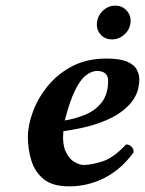

<svg xmlns="http://www.w3.org/2000/svg" viewBox="-20 -652 515 682"><path d="M475 -369Q475 -358 471.5 -339.5Q468 -321 454.5 -299.5Q441 -278 412.5 -256Q384 -234 333.5 -215.5Q283 -197 205 -186Q201 -140 213.5 -113.5Q226 -87 244.5 -76.5Q263 -66 277 -66Q304 -66 343.5 -78.5Q383 -91 428 -139Q439 -139 447.5 -130.5Q456 -122 454 -110Q411 -51 352 -20.5Q293 10 225 10Q167 10 135.5 -15.5Q104 -41 91.5 -81.5Q79 -122 79 -165Q79 -207 97 -255.5Q115 -304 150 -347Q185 -390 237 -417Q289 -444 358 -444Q406 -444 431.5 -433Q457 -422 466 -404.5Q475 -387 475 -369ZM364 -365Q364 -384 353 -392Q342 -400 325 -400Q306 -400 286 -385Q266 -370 247 -332Q228 -294 210 -224Q247 -230 282.5 -244.5Q318 -259 341 -288Q364 -317 364 -365ZM324 -564Q324 -592 343.5 -612Q363 -632 390 -632Q413 -632 428.5 -616Q444 -600 444 -579Q444 -551 424 -531.5Q404 -512 378 -512Q354 -512 339 -527.5Q324 -543 324 -564Z"/></svg>

Font: Libertinus Serif SemiBold
Style: Italic
Weight: 600
Italic angle: -11.5°
Designer: Philipp H. Poll, Khaled Hosny
Foundry: Caleb Maclennan
Version: Version 7.051;RELEASE